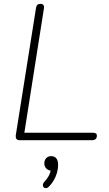

<svg xmlns="http://www.w3.org/2000/svg" viewBox="-20 -731 567 1001"><path d="M82 0Q71 0 66 -6.5Q61 -13 62 -24L168 -691Q170 -702 175.5 -706.5Q181 -711 191 -711Q202 -711 206.5 -704.5Q211 -698 209 -687L107 -39H464Q474 -39 479.5 -35.5Q485 -32 485 -24Q485 -11 478 -5.5Q471 0 462 0ZM235 242Q227 250 219.5 250Q212 250 207.5 245.5Q203 241 203.5 233Q204 225 211 217Q227 200 235 184.5Q243 169 246 150L251 159Q233 159 222 148Q211 137 211 121Q211 104 221 93.5Q231 83 247 83Q264 83 273.5 94.5Q283 106 283 128Q283 149 277 170Q271 191 260 209.5Q249 228 235 242Z"/></svg>

Font: Nunito ExtraLight ExtraLight
Style: Italic
Weight: 250
Italic angle: -9°
Version: Version 3.602